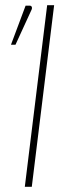

<svg xmlns="http://www.w3.org/2000/svg" viewBox="-20 -723 285 743"><path d="M103 0H76L162.5 -703H189.5ZM22.5 -550 79 -701H95.5Q101 -701 103 -696Q105 -691 101.5 -684L40 -550Z"/></svg>

Font: Lato ExtraLight
Style: Italic
Weight: 275
Italic angle: -7°
Designer: Lukasz Dziedzic with Adam Twardoch and Botio Nikoltchev
Foundry: tyPoland Lukasz Dziedzic
Version: Version 2.015; 2015-08-06; http://www.latofonts.com/